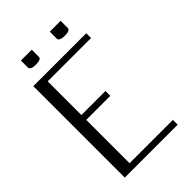

<svg xmlns="http://www.w3.org/2000/svg" viewBox="-275 -1065 1175 1175"><g transform="rotate(-45 312.5 -478.0)"><path d="M390.6 -956.1H484.4V-893.6Q484.4 -873 437.5 -873Q415.5 -873 403.1 -879.2Q390.6 -885.3 390.6 -893.6ZM140.6 -956.1H234.4V-893.6Q234.4 -873 187.5 -873Q165.5 -873 153.1 -879.2Q140.6 -885.3 140.6 -893.6ZM83.5 -791.5H541.5V-750H166.5V-458.5H375V-416.5H166.5V-41.5H541.5V0H83.5Z"/></g></svg>

Font: Resagnicto
Style: Regular
Weight: 500
Version: Version 0.9991